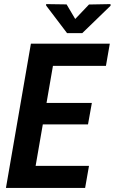

<svg xmlns="http://www.w3.org/2000/svg" viewBox="-20 -926 565 946"><path d="M418.5 -108.9 399.4 0H99.6L118.2 -108.9ZM259.8 -710.9 136.7 0H9.3L132.3 -710.9ZM432.6 -418.9 413.6 -313H153.8L172.4 -418.9ZM521 -710.9 502 -601.6H203.6L222.7 -710.9ZM308.1 -904.3 350.6 -832.5 418.5 -903.8 524.4 -905.8 524.9 -897.9 385.3 -762.7H310.5L207.5 -898.4L207 -905.8Z"/></svg>

Font: Roboto Condensed SemiBold
Style: Italic
Weight: 600
Italic angle: -12°
Designer: Christian Robertson
Foundry: Google
Version: Version 3.008; 2023